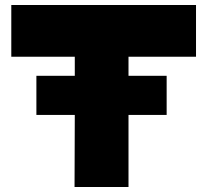

<svg xmlns="http://www.w3.org/2000/svg" viewBox="-20 -745 826 765"><path d="M125 -287V-443H278V-519H25V-725H761V-519H492V-443H644V-287H492V0H277L278 -287Z"/></svg>

Font: Foldit Thin ExtraBold
Style: Regular
Weight: 800
Version: Version 1.003